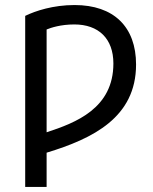

<svg xmlns="http://www.w3.org/2000/svg" viewBox="-20 -553 609 762"><path d="M430 -301C430 -123 281 -66 165 -28V-436C182 -443 221 -456 275 -456C371 -456 430 -400 430 -301ZM276 -533C191 -533 121 -510 80 -490V189H165V53C349 -3 520 -87 520 -297C520 -446 432 -533 276 -533Z"/></svg>

Font: Repo
Style: Regular
Weight: 400
Designer: Stefan Peev
Foundry: Context Ltd
Version: Version 0.000